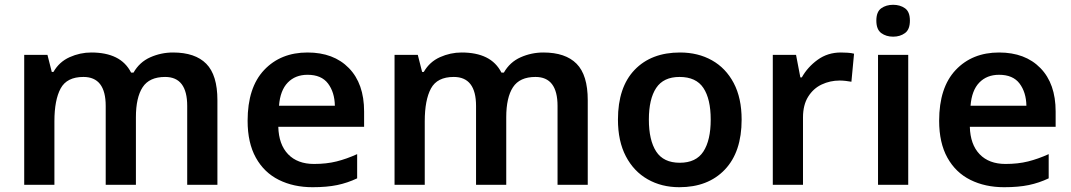

<svg xmlns="http://www.w3.org/2000/svg" viewBox="-20 -771 4470 801"><path d="M702 -552Q794 -552 840.5 -505Q887 -458 887 -353V0H761V-329Q761 -450 669 -450Q603 -450 575 -407Q547 -364 547 -282V0H421V-329Q421 -450 328 -450Q259 -450 233 -402Q207 -354 207 -265V0H81V-542H178L196 -471H203Q227 -513 270.5 -532.5Q314 -552 361 -552Q422 -552 463.5 -531.5Q505 -511 527 -468H537Q562 -512 607 -532Q652 -552 702 -552Z M1263 -552Q1372 -552 1435.5 -487Q1499 -422 1499 -306V-242H1141Q1143 -168 1182 -127.5Q1221 -87 1290 -87Q1342 -87 1384 -97.5Q1426 -108 1470 -128V-27Q1430 -8 1387 1Q1344 10 1284 10Q1205 10 1143.5 -20.5Q1082 -51 1047.5 -113Q1013 -175 1013 -267Q1013 -406 1082 -479Q1151 -552 1263 -552ZM1263 -459Q1212 -459 1180.5 -426.5Q1149 -394 1144 -330H1377Q1376 -386 1348.5 -422.5Q1321 -459 1263 -459Z M2247 -552Q2339 -552 2385.5 -505Q2432 -458 2432 -353V0H2306V-329Q2306 -450 2214 -450Q2148 -450 2120 -407Q2092 -364 2092 -282V0H1966V-329Q1966 -450 1873 -450Q1804 -450 1778 -402Q1752 -354 1752 -265V0H1626V-542H1723L1741 -471H1748Q1772 -513 1815.5 -532.5Q1859 -552 1906 -552Q1967 -552 2008.5 -531.5Q2050 -511 2072 -468H2082Q2107 -512 2152 -532Q2197 -552 2247 -552Z M3074 -272Q3074 -137 3004 -63.5Q2934 10 2814 10Q2740 10 2682 -23Q2624 -56 2591 -119Q2558 -182 2558 -272Q2558 -407 2627.5 -479.5Q2697 -552 2817 -552Q2892 -552 2950 -519.5Q3008 -487 3041 -424.5Q3074 -362 3074 -272ZM2687 -272Q2687 -186 2717.5 -139Q2748 -92 2816 -92Q2884 -92 2914.5 -139Q2945 -186 2945 -272Q2945 -358 2914.5 -404Q2884 -450 2815 -450Q2748 -450 2717.5 -404Q2687 -358 2687 -272Z M3488 -552Q3501 -552 3516.5 -551Q3532 -550 3543 -547L3532 -430Q3522 -432 3508 -433.5Q3494 -435 3483 -435Q3443 -435 3408 -418.5Q3373 -402 3351.5 -367.5Q3330 -333 3330 -281V0H3204V-542H3301L3319 -448H3325Q3349 -491 3391 -521.5Q3433 -552 3488 -552Z M3706 -751Q3735 -751 3755.5 -736.5Q3776 -722 3776 -685Q3776 -648 3755.5 -633Q3735 -618 3706 -618Q3677 -618 3656.5 -633Q3636 -648 3636 -685Q3636 -722 3656.5 -736.5Q3677 -751 3706 -751ZM3769 -542V0H3643V-542Z M4148 -552Q4257 -552 4320.5 -487Q4384 -422 4384 -306V-242H4026Q4028 -168 4067 -127.5Q4106 -87 4175 -87Q4227 -87 4269 -97.5Q4311 -108 4355 -128V-27Q4315 -8 4272 1Q4229 10 4169 10Q4090 10 4028.5 -20.5Q3967 -51 3932.5 -113Q3898 -175 3898 -267Q3898 -406 3967 -479Q4036 -552 4148 -552ZM4148 -459Q4097 -459 4065.5 -426.5Q4034 -394 4029 -330H4262Q4261 -386 4233.5 -422.5Q4206 -459 4148 -459Z"/></svg>

Font: Noto Sans Gurmukhi UI SemiBold
Style: Regular
Weight: 600
Designer: Jelle Bosma - Monotype Design Team
Foundry: Monotype Imaging Inc.
Version: Version 2.004; ttfautohint (v1.8.4.7-5d5b)